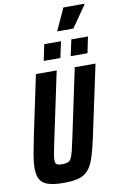

<svg xmlns="http://www.w3.org/2000/svg" viewBox="-113 -1125 737 1193"><g transform="rotate(-10 256.0 -529.0)"><path d="M188 8Q127 8 91 -4Q55 -16 40.5 -42.5Q26 -69 26 -114Q26 -148 34 -194.5Q42 -241 55 -304L136 -688H267L176 -258Q166 -212 161 -184Q156 -156 156 -141Q156 -127 160.5 -120Q165 -113 175 -110.5Q185 -108 201 -108Q222 -108 234.5 -112.5Q247 -117 255.5 -131.5Q264 -146 271.5 -176Q279 -206 290 -258L381 -688H512L430 -304Q414 -226 400.5 -172Q387 -118 371.5 -83Q356 -48 333 -28Q310 -8 275.5 0Q241 8 188 8ZM368 -760 390 -862H495L474 -760ZM198 -760 219 -862H325L303 -760ZM314 -926V-931L376 -1066H508V-1061L414 -926Z"/></g></svg>

Font: Saira Condensed
Style: Bold Italic
Weight: 700
Width: 3
Italic angle: -12°
Designer: Hector Gatti with collaboration of the Omnibus-Type team
Foundry: Omnibus-Type
Version: Version 1.101